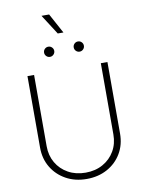

<svg xmlns="http://www.w3.org/2000/svg" viewBox="-115 -1182 955 1271"><g transform="rotate(-10 363.0 -546.0)"><path d="M363.3 11.2Q285.2 11.2 224.4 -22.5Q163.6 -56.2 128.9 -114.3Q94.2 -172.4 94.2 -246.6V-727.5H138.7V-248.5Q138.7 -186 167.2 -137Q195.8 -87.9 246.6 -59.6Q297.4 -31.2 363.3 -31.2Q429.2 -31.2 479.7 -59.6Q530.3 -87.9 558.8 -137Q587.4 -186 587.4 -248.5V-727.5H631.8V-246.6Q631.8 -172.4 597.4 -114Q563 -55.7 502.2 -22.2Q441.4 11.2 363.3 11.2ZM340.8 -970.7 254.9 -1104.5H306.2L378.9 -970.7ZM263.7 -827.1Q249.5 -827.1 239.5 -837.2Q229.5 -847.2 229.5 -861.3Q229.5 -875.5 239.5 -885.5Q249.5 -895.5 263.7 -895.5Q277.8 -895.5 287.8 -885.5Q297.9 -875.5 297.9 -861.3Q297.9 -847.2 287.8 -837.2Q277.8 -827.1 263.7 -827.1ZM462.9 -827.1Q448.7 -827.1 438.7 -837.2Q428.7 -847.2 428.7 -861.3Q428.7 -875.5 438.7 -885.5Q448.7 -895.5 462.9 -895.5Q477.1 -895.5 487.1 -885.5Q497.1 -875.5 497.1 -861.3Q497.1 -847.2 487.1 -837.2Q477.1 -827.1 462.9 -827.1Z"/></g></svg>

Font: Inter Extra Light
Style: Regular
Weight: 200
Designer: Rasmus Andersson
Foundry: rsms
Version: Version 4.000;git-3c8e0fc